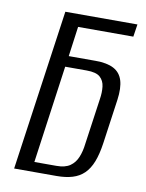

<svg xmlns="http://www.w3.org/2000/svg" viewBox="-72 -643 528 695"><g transform="rotate(10 192.5 -295.5)"><path d="M28 0 112 -591H377L370 -545H167L152 -435H251Q293 -435 317.5 -422Q342 -409 350.5 -381.5Q359 -354 353 -310L330 -147Q324 -105 313 -77Q302 -49 284.5 -32Q267 -15 242 -7.5Q217 0 184 0ZM177 -36Q209 -36 227 -48.5Q245 -61 254 -83Q263 -105 266 -132L290 -301Q294 -326 291.5 -347.5Q289 -369 274.5 -382Q260 -395 225 -395H146L96 -36Z"/></g></svg>

Font: Alumni Sans
Style: Italic
Weight: 400
Italic angle: -8°
Version: Version 1.016